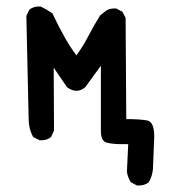

<svg xmlns="http://www.w3.org/2000/svg" viewBox="-20 -437 540 590"><path d="M407 133H401L382 123Q372 107 370 90L374 6H355Q327 6 308.5 1.5Q290 -3 290 -35V-235L242 -169Q229 -158 215 -158Q201 -158 186 -169L145 -229L146 -36L137 -16Q125 -6 108 -6H102L82 -16Q68 -41 68 -73L61 -388L70 -407Q82 -417 99 -417H105Q124 -408 141 -396Q182 -309 215 -267Q236 -296 252.5 -328Q269 -360 288 -390L302 -401Q313 -411 331 -411H337L356 -401L366 -382L368 -71Q409 -71 431.5 -67Q454 -63 454 -18L450 82Q448 105 437 123Q425 133 407 133Z"/></svg>

Font: Xiaolai Mono SC
Style: Regular
Weight: 400
Monospace: yes
Designer: LXGW / Nozomi Seto
Version: Version 3.113;September 30, 2024